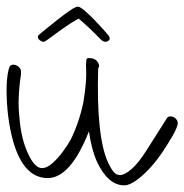

<svg xmlns="http://www.w3.org/2000/svg" viewBox="-20 -525 556 579"><path d="M354.9 34Q305.9 34 272.5 -37Q255.7 -75 248.2 -129Q192.8 12 123.8 12Q66.8 12 34.8 -57Q22.8 -83 14.4 -119.5Q6 -156 2.5 -195Q-1 -234 0.1 -268Q1.3 -302 8.4 -323Q11.8 -330 20.8 -330Q25.8 -330 32.1 -326.5Q38.4 -323 42 -316Q44.4 -310 43 -299Q32 -225 38.7 -170Q43.3 -107 64.9 -61Q84.8 -18 106.8 -18Q120.8 -18 137.1 -32Q153.4 -46 168.6 -66.5Q183.9 -87 193.8 -105Q219.5 -158 231.7 -218Q236.2 -246 238.6 -272.5Q241 -299 239.3 -328Q239.7 -339 240.5 -344.5Q241.2 -350 248.2 -350Q269.2 -350 276.9 -334Q281.2 -324 276.1 -320Q269.9 -113 305.9 -35Q315.8 -14 323.7 -5.5Q331.7 3 341.7 3Q355.7 3 376.5 -15Q397.4 -33 420.8 -70L481.7 -166Q485.8 -174 492.8 -174Q508.8 -174 515.3 -159Q521.3 -146 484.5 -89Q469.2 -64 456.1 -47Q443.1 -30 431.1 -17Q408.6 7 388.7 20.5Q368.9 34 354.9 34ZM110.3 -399Q106.3 -399 100.8 -403Q95.4 -407 94.5 -411Q93.3 -416 96.6 -419Q98.2 -421 114.2 -434Q130.2 -447 150.9 -463.5Q171.6 -480 189.7 -492.5Q207.8 -505 214.8 -505Q220.8 -505 235.1 -493Q249.3 -481 265.1 -464.5Q280.9 -448 293.1 -434.5Q305.2 -421 308.1 -417Q309.6 -415 310.5 -411Q311.6 -406 307.4 -402.5Q303.3 -399 298.3 -399Q291.3 -399 284.9 -405Q248.1 -443 217.1 -469Q200.2 -460 177.7 -444.5Q155.3 -429 137.4 -415.5Q119.6 -402 115 -400Q113.3 -399 110.3 -399Z"/></svg>

Font: Oooh Baby
Style: Normal
Weight: 400
Designer: Robert E. Leuschke
Foundry: Robert E. Leuschke
Version: Version 1.011; ttfautohint (v1.8.3)